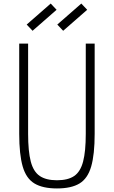

<svg xmlns="http://www.w3.org/2000/svg" viewBox="-20 -1045 640 1079"><path d="M300 14Q220 14 173.5 -14Q127 -42 107.5 -109.5Q88 -177 88 -293V-800H138V-293Q138 -194 153 -137Q168 -80 203.5 -56Q239 -32 300 -32Q362 -32 397 -56Q432 -80 447 -137Q462 -194 462 -293V-800H512V-293Q512 -177 492.5 -109.5Q473 -42 427 -14Q381 14 300 14ZM335 -872 302 -907 437 -1025 470 -990ZM163 -872 130 -907 265 -1025 298 -990Z"/></svg>

Font: Victor Mono Thin
Style: Regular
Weight: 100
Monospace: yes
Designer: Rune Bjørnerås
Version: Version 1.561;gftools[0.9.30]